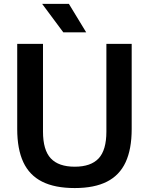

<svg xmlns="http://www.w3.org/2000/svg" viewBox="-20 -968 774 998"><path d="M368.5 9.5Q265 9.5 199 -23.8Q133 -57 101.2 -125Q69.5 -193 69.5 -297V-740H203.5V-284Q203.5 -188 244 -144.8Q284.5 -101.5 368.5 -101.5Q452.5 -101.5 492.8 -144.8Q533 -188 533 -284V-740H664.5V-297Q664.5 -193 633 -125Q601.5 -57 536 -23.8Q470.5 9.5 368.5 9.5ZM309 -800 199 -948H338L428 -800Z"/></svg>

Font: Encode Sans Condensed Thin SemiBold
Style: Regular
Weight: 600
Version: Version 3.002